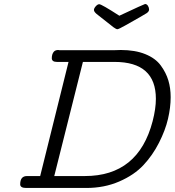

<svg xmlns="http://www.w3.org/2000/svg" viewBox="-20 -932 866 952"><path d="M80.1 -18.1Q80.1 -59.1 113.8 -59.1H179.2L319.8 -625H262.2Q237.3 -625 236.8 -643.1Q236.8 -664.1 247.1 -675.8Q253.9 -683.6 268.1 -684.1Q269 -684.1 271.5 -683.6Q273.9 -683.1 274.9 -683.1H545.9Q551.8 -683.1 563 -683.6Q574.2 -684.1 579.1 -684.1Q649.9 -684.1 700.4 -663.6Q751 -643.1 777.1 -607.4Q803.2 -571.8 814.7 -533.4Q826.2 -495.1 826.2 -450.2Q826.2 -399.4 813 -342.8Q799.8 -286.1 768.3 -224.1Q736.8 -162.1 690.9 -113Q645 -64 571 -32Q497.1 0 408.2 0H109.9Q80.1 0 80.1 -18.1ZM249 -59.1H400.9Q666 -59.1 736.8 -331.1Q752.9 -393.1 752.9 -441.9Q752.9 -625 547.9 -625H391.1ZM445.8 -882.8Q445.8 -890.6 454.8 -900.9Q463.9 -911.1 472.2 -911.1Q483.4 -911.1 571.8 -854Q695.8 -912.1 699.2 -912.1Q708 -912.1 713.6 -903.1Q719.2 -894 719.2 -884.8Q719.2 -875 707.5 -866.9Q695.8 -858.9 600.1 -805.2Q567.9 -787.1 562 -787.1Q556.2 -787.1 543 -796.6Q529.8 -806.2 459 -862.8Q445.8 -874 445.8 -882.8Z"/></svg>

Font: CMU Concrete
Style: Italic
Weight: 500
Italic angle: -14.04°
Version: Version 0.7.0